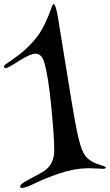

<svg xmlns="http://www.w3.org/2000/svg" viewBox="-20 -874 546 952"><path d="M0 -544Q0 -551 17.5 -562Q35 -573 72.5 -601Q110 -629 146 -670Q180 -708 202 -755Q224 -802 232.5 -828Q241 -854 246 -854Q256 -854 268 -784Q271 -768 292.5 -632Q314 -496 337.5 -356Q361 -216 374 -171Q386 -126 401.5 -103.5Q417 -81 448 -67Q458 -62 473 -57.5Q488 -53 496.5 -49.5Q505 -46 505 -43Q505 -37 490 -37Q485 -37 460.5 -38.5Q436 -40 417 -40Q348 -39 276 -14.5Q204 10 155 34Q106 58 90 58Q80 58 80 50Q80 42 96.5 31.5Q113 21 145.5 4Q178 -13 197 -25Q249 -58 249 -130Q249 -195 234 -348Q219 -501 199 -566Q186 -608 156 -608Q131 -608 74.5 -572Q18 -536 9 -536Q0 -536 0 -544Z"/></svg>

Font: Henny Penny
Style: Regular
Weight: 400
Designer: Olga Umpeleva
Foundry: Brownfox
Version: Version 1.001